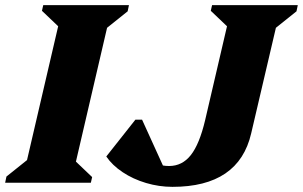

<svg xmlns="http://www.w3.org/2000/svg" viewBox="-48 -710 1177 746"><path d="M-28 0 -23 -24 57 -88 178 -608 115 -668 120 -690H453L448 -666L368 -602L247 -82L310 -22L305 0ZM622 16Q570 16 519.5 1Q469 -14 428.5 -41Q388 -68 365 -102L478 -245H504L585 -67Q596 -65 609 -65Q660 -65 693.5 -107.5Q727 -150 749 -243L834 -608L771 -668L776 -690H1109L1104 -666L1024 -602L928 -192Q880 16 622 16Z"/></svg>

Font: Platypi ExtraBold
Style: Italic
Weight: 800
Italic angle: -13°
Designer: David Sargent
Foundry: Bolt Cutter Type
Version: Version 1.200; ttfautohint (v1.8.4.7-5d5b)